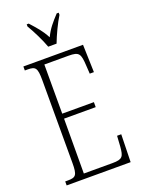

<svg xmlns="http://www.w3.org/2000/svg" viewBox="-171 -1007 802 1083"><g transform="rotate(-20 230.0 -465.5)"><path d="M204 -771H254C271 -816 301 -880 325 -918V-931H313C277 -892 252 -864 230 -818C206 -864 180 -892 145 -931H133V-918C156 -880 188 -816 204 -771ZM34 0H418L422 -166H397L393 -102C388 -45 382 -30 320 -30H148L149 -359H339V-389H149V-684H294C358 -684 365 -670 369 -596L372 -548H397L392 -714H34V-690H51C98 -690 108 -679 108 -605V-108C108 -35 98 -24 51 -24H34Z"/></g></svg>

Font: Noto Serif Georgian ExtraCondensed ExtraLight
Style: Regular
Weight: 200
Width: 2
Designer: Monotype Design Team, Akaki Razmadze
Foundry: Google LLC
Version: Version 2.003